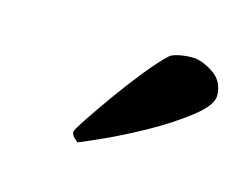

<svg xmlns="http://www.w3.org/2000/svg" viewBox="-40 -706 324 256"><g transform="rotate(15 122.5 -577.5)"><path d="M81 -503Q87 -505 113.5 -517Q140 -529 169.5 -545.5Q199 -562 222 -580Q245 -598 245 -611Q245 -631 229 -641.5Q213 -652 200 -652Q190 -652 181 -650Q172 -648 169 -645Q158 -635 141.5 -614.5Q125 -594 110 -573Q95 -552 84 -535.5Q73 -519 72 -515Q73 -510 76 -507.5Q79 -505 81 -503Z"/></g></svg>

Font: Vermiglione
Style: Italic
Weight: 400
Italic angle: -11°
Version: Version 1.105